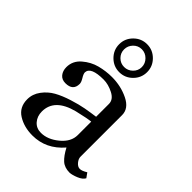

<svg xmlns="http://www.w3.org/2000/svg" viewBox="-207 -839 971 971"><g transform="rotate(45 278.0 -353.5)"><path d="M44 -96Q44 -134 67.5 -165.5Q91 -197 124 -215.5Q157 -234 203 -248.5Q249 -263 282.5 -269Q316 -275 353 -280V-372Q353 -403 317 -421.5Q281 -440 247 -440Q156 -440 154 -399Q154 -388 165.5 -369.5Q177 -351 177 -339Q177 -290 123 -290Q97 -290 83 -307.5Q69 -325 69 -351Q69 -396 104.5 -426.5Q140 -457 182.5 -468Q225 -479 268 -479Q332 -479 386 -452.5Q440 -426 440 -379V-81Q440 -66 453 -50.5Q466 -35 481 -35Q496 -35 520 -50L538 -25Q529 -8 502.5 3Q476 14 458 15Q422 15 400 -4.5Q378 -24 357 -64Q289 15 192 15Q132 15 88 -12.5Q44 -40 44 -96ZM140 -105Q140 -71 160 -48Q180 -25 213 -25Q261 -25 307 -63Q353 -101 353 -149V-245Q328 -243 261 -227Q140 -196 140 -105ZM205.5 -551.5Q176 -581 176 -622Q176 -663 205.5 -692.5Q235 -722 276 -722Q317 -722 346.5 -692.5Q376 -663 376 -622Q376 -581 346.5 -551.5Q317 -522 276 -522Q235 -522 205.5 -551.5ZM230.5 -666Q212 -647 212 -621Q212 -595 230.5 -576.5Q249 -558 275 -558Q301 -558 320 -576.5Q339 -595 339 -621Q339 -647 320 -666Q301 -685 275 -685Q249 -685 230.5 -666Z"/></g></svg>

Font: Academico
Style: Regular
Weight: 400
Foundry: Steinberg Media Technologies GmbH
Version: Version 0.902